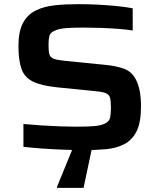

<svg xmlns="http://www.w3.org/2000/svg" viewBox="-20 -716 768 926"><path d="M387 8Q341 8 288.5 6Q236 4 185 0.5Q134 -3 93 -8V-118Q136 -114 182.5 -111Q229 -108 271.5 -106.5Q314 -105 344 -105Q403 -105 436 -108Q469 -111 488 -121Q508 -131 511.5 -151Q515 -171 515 -197Q515 -228 511 -243.5Q507 -259 491.5 -266Q476 -273 442 -276L254 -295Q178 -303 138 -323Q98 -343 83.5 -384Q69 -425 69 -495Q69 -565 91 -605.5Q113 -646 152.5 -665.5Q192 -685 244.5 -690.5Q297 -696 360 -696Q405 -696 453.5 -693.5Q502 -691 545.5 -686.5Q589 -682 620 -676V-569Q589 -574 548 -577Q507 -580 463.5 -581.5Q420 -583 382 -583Q328 -583 295 -580Q262 -577 244 -568Q222 -559 218 -542Q214 -525 214 -500Q214 -470 218 -454.5Q222 -439 239.5 -432.5Q257 -426 298 -422L490 -403Q540 -398 578 -384.5Q616 -371 636 -331Q648 -308 654 -276.5Q660 -245 660 -202Q660 -125 638.5 -82.5Q617 -40 579 -20.5Q541 -1 491.5 3.5Q442 8 387 8ZM255 190V185L338 -18H426V-13L383 190Z"/></svg>

Font: Saira Expanded SemiBold
Style: Regular
Weight: 600
Width: 7
Designer: Hector Gatti with collaboration of the Omnibus-Type team
Foundry: Omnibus-Type
Version: Version 1.100; ttfautohint (v1.8.3)